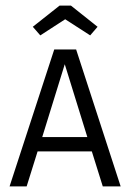

<svg xmlns="http://www.w3.org/2000/svg" viewBox="-20 -666 466 686"><path d="M114.3 -125 75.2 0H14.2L173.8 -489.3H252L411.1 0H347.2L308.1 -125ZM292 -176.3 211.4 -436.5 130.9 -176.3ZM328.6 -570.3 302.2 -539.6 212.9 -597.2 124 -539.6 97.2 -570.3 192.9 -646H233.4Z"/></svg>

Font: Amiri Typewriter
Style: Regular
Weight: 400
Monospace: yes
Designer: Khaled Hosny
Version: Version 1.1